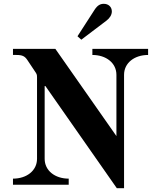

<svg xmlns="http://www.w3.org/2000/svg" viewBox="-20 -968 804 1006"><path d="M386 -778 406 -760 538 -860C555 -873 566 -890 566 -908C566 -932 548 -948 524 -948C506 -948 491 -941 475 -916ZM48 0H340V-32C268 -32 214 -74 214 -136V-517H218L592 18H630V-576C630 -638 684 -680 756 -680V-712H464V-680C536 -680 590 -638 590 -576V-255L270 -712H48V-680H66C98 -680 110 -673 123 -654L163 -594C172 -581 174 -578 174 -563V-136C174 -74 120 -32 48 -32Z"/></svg>

Font: Old Standard
Style: Bold
Weight: 700
Designer: Alexey Kryukov <alexios@thessalonica.org.ru>
Version: Version 2.0.2